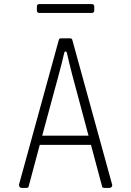

<svg xmlns="http://www.w3.org/2000/svg" viewBox="-20 -917 640 937"><path d="M86 0Q79 0 75.5 -5Q72 -10 73 -17L267 -722Q269 -730 278 -730H322Q331 -730 333 -722L527 -17Q529 -10 525 -5Q521 0 514 0H489Q479 0 478 -8L424 -210H174L120 -8Q119 0 109 0ZM186 -255H412L333 -550Q315 -619 307 -657Q305 -666 300 -666Q295 -666 293 -657Q289 -638 282 -611Q275 -584 266 -550ZM172 -854Q160 -854 160 -866V-885Q160 -897 172 -897H428Q440 -897 440 -885V-866Q440 -854 428 -854Z"/></svg>

Font: Pitagon Sans Mono Thin
Style: Regular
Weight: 100
Monospace: yes
Designer: Travis Tran
Foundry: Pitagon
Version: Version 1.001; ttfautohint (v1.8.4.7-5d5b);gftools[0.9.26]